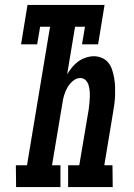

<svg xmlns="http://www.w3.org/2000/svg" viewBox="-20 -755 540 775"><path d="M45 0 44 -88H89L182 -647H142L130 -576H65L91 -735H402L376 -576H311L323 -647H283L251 -455Q260 -470 271 -483.5Q282 -497 296 -507Q310 -517 326.5 -522.5Q343 -528 359 -528Q376 -528 392 -521Q408 -514 418 -501Q428 -488 433 -472Q438 -456 441 -439Q444 -422 444.5 -404.5Q445 -387 444.5 -369.5Q444 -352 441.5 -334Q439 -316 436 -299L401 -88H434L435 0H255V-88H300L338 -313Q340 -326 341 -338.5Q342 -351 342.5 -363.5Q343 -376 342 -388Q341 -400 337.5 -411.5Q334 -423 325.5 -431.5Q317 -440 304 -440Q288 -440 274 -428Q260 -416 252 -401.5Q244 -387 239 -371Q234 -355 232 -339L190 -88H224V0Z"/></svg>

Font: Iosevka Curly Slab Semibold
Style: Italic
Weight: 600
Italic angle: -9°
Monospace: yes
Designer: Belleve Invis
Foundry: Belleve Invis
Version: Version 22.1.2; ttfautohint (v1.8.4)